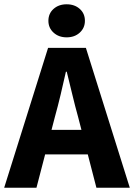

<svg xmlns="http://www.w3.org/2000/svg" viewBox="-26 -875 626 895"><path d="M-6.5 0 198.1 -651.8H374.4L579 0H423.4L338 -330.1Q324.2 -379.3 311.1 -434.3Q298 -489.3 285.2 -540.5H281.2Q269.8 -488.8 256.7 -434.1Q243.6 -379.3 229.9 -330.1L144 0ZM128.5 -155.2V-269.7H442.1V-155.2ZM284.7 -700.9Q247.8 -700.9 223.7 -722.9Q199.6 -744.8 199.6 -778.1Q199.6 -812.1 223.7 -833.5Q247.8 -855 284.7 -855Q321.8 -855 345.8 -833.5Q369.8 -812.1 369.8 -778.1Q369.8 -744.8 345.8 -722.9Q321.8 -700.9 284.7 -700.9Z"/></svg>

Font: Source Sans 3 VF
Style: Regular
Weight: 200
Designer: Paul D. Hunt
Foundry: Adobe
Version: Version 3.046;hotconv 1.0.118;makeotfexe 2.5.65603